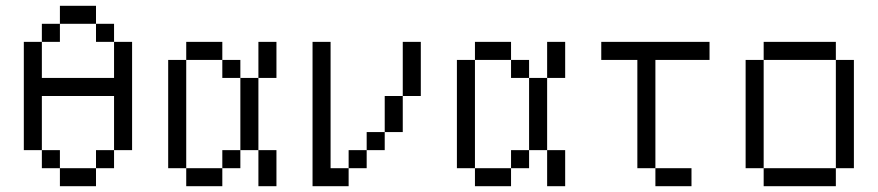

<svg xmlns="http://www.w3.org/2000/svg" viewBox="-20 -645 3040 665"><path d="M187.5 -62.5V0H312.5V-62.5ZM187.5 -62.5V-125H125V-62.5ZM312.5 -62.5H375V-125H312.5ZM125 -125V-312.5H375V-125H437.5Q437.5 -125 437.5 -500H375Q375 -500 375 -375H125Q125 -375 125 -500H62.5Q62.5 -500 62.5 -125ZM125 -500H187.5V-562.5H125ZM375 -500V-562.5H312.5V-500ZM187.5 -562.5H312.5V-625H187.5Z M625 -62.5V0H750V-62.5ZM625 -62.5Q625 -62.5 625 -437.5H562.5Q562.5 -437.5 562.5 -62.5ZM750 -62.5H812.5V-125H750ZM875 -125Q875 -125 875 0H937.5Q937.5 0 937.5 -125ZM812.5 -125H875Q875 -125 875 -375H812.5Q812.5 -375 812.5 -125ZM812.5 -375V-437.5H750V-375ZM875 -375H937.5Q937.5 -375 937.5 -500H875Q875 -500 875 -375ZM625 -437.5H750V-500H625Z M1062.5 -500Q1062.5 -500 1062.5 0H1187.5V-62.5H1125V-500ZM1187.5 -62.5H1250V-125H1187.5ZM1250 -125H1312.5V-187.5H1250ZM1312.5 -187.5H1375Q1375 -187.5 1375 -312.5H1312.5Q1312.5 -312.5 1312.5 -187.5ZM1375 -312.5H1437.5V-500H1375Z M1625 -62.5V0H1750V-62.5ZM1625 -62.5Q1625 -62.5 1625 -437.5H1562.5Q1562.5 -437.5 1562.5 -62.5ZM1750 -62.5H1812.5V-125H1750ZM1875 -125Q1875 -125 1875 0H1937.5Q1937.5 0 1937.5 -125ZM1812.5 -125H1875Q1875 -125 1875 -375H1812.5Q1812.5 -375 1812.5 -125ZM1812.5 -375V-437.5H1750V-375ZM1875 -375H1937.5Q1937.5 -375 1937.5 -500H1875Q1875 -500 1875 -375ZM1625 -437.5H1750V-500H1625Z M2375 0V-62.5H2250V0ZM2437.5 -437.5V-500H2062.5V-437.5H2187.5Q2187.5 -437.5 2187.5 -62.5H2250Q2250 -62.5 2250 -437.5Z M2625 -62.5V0H2875V-62.5ZM2625 -62.5Q2625 -62.5 2625 -437.5H2562.5Q2562.5 -437.5 2562.5 -62.5ZM2875 -62.5H2937.5Q2937.5 -62.5 2937.5 -437.5H2875Q2875 -437.5 2875 -62.5ZM2625 -437.5H2875V-500H2625Z"/></svg>

Font: CalcUnifontExMono
Style: Regular
Weight: 500
Version: Version 15.0.06